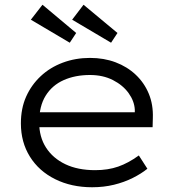

<svg xmlns="http://www.w3.org/2000/svg" viewBox="-20 -779 740 809"><path d="M368 10Q281 10 212.5 -24Q144 -58 106 -119Q68 -180 68 -259Q68 -322 90 -371.5Q112 -421 151.5 -458Q191 -495 244.5 -515Q298 -535 359 -535Q418 -535 467 -516.5Q516 -498 552 -464Q588 -430 607 -384Q626 -338 624 -282L623 -243H129L118 -306H566L548 -293V-317Q546 -353 522 -386.5Q498 -420 456 -441.5Q414 -463 359 -463Q297 -463 248.5 -441.5Q200 -420 172.5 -376Q145 -332 145 -264Q145 -202 174 -157Q203 -112 255.5 -87Q308 -62 381 -62Q435 -62 478 -77Q521 -92 565 -124L601 -68Q575 -47 539 -29Q503 -11 460 -0.5Q417 10 368 10ZM448 -599 284 -696 332 -759 475 -640ZM274 -599 110 -696 159 -759 301 -640Z"/></svg>

Font: Lexend Exa Light
Style: Regular
Weight: 300
Designer: Bonnie Shaver-Troup, Thomas Jockin
Foundry: Lexend
Version: Version 1.007